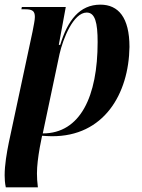

<svg xmlns="http://www.w3.org/2000/svg" viewBox="-38 -566 613 826"><path d="M-13 240H125C122 218 121 197 121 180C121 148 126 109 133 69L143 18C158 19 171 20 184 20C409 22 516 -162 519 -364C519 -491 471 -546 394 -546C304 -546 253 -478 221 -373H215L245 -536H56L54 -526H71C102 -526 112 -518 112 -493C112 -479 107 -457 102 -430L0 47C-9 91 -18 144 -18 188C-18 203 -17 222 -13 240ZM146 8 218 -333C233 -400 278 -512 335 -512C371 -512 382 -469 382 -385C382 -152 308 8 146 8Z"/></svg>

Font: Noto Serif Display Condensed
Style: Bold Italic
Weight: 700
Width: 3
Italic angle: -12°
Designer: Monotype Design Team
Foundry: Monotype Imaging Inc.
Version: Version 2.009